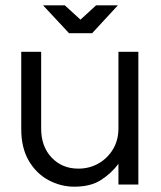

<svg xmlns="http://www.w3.org/2000/svg" viewBox="-20 -695 606 723"><path d="M260 8Q209 8 163 -16.5Q117 -41 88.5 -89.5Q60 -138 60 -209V-500H135V-211Q135 -143 174.5 -101.5Q214 -60 275 -60Q317 -60 351 -79.5Q385 -99 405.5 -133Q426 -167 426 -212V-500H501V0H426V-78Q399 -42 360 -17Q321 8 260 8ZM240 -570 142 -675H224L283 -621L342 -675H424L327 -570Z"/></svg>

Font: Questrial
Style: Regular
Weight: 400
Designer: Joe Prince, Laura Meseguer
Foundry: Joe Prince, Laura Meseguer
Version: Version 2.000; ttfautohint (v1.8.3)